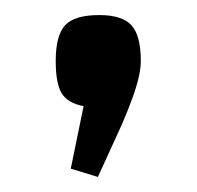

<svg xmlns="http://www.w3.org/2000/svg" viewBox="-20 -136 261 255"><path d="M110 99 74 88 91 5Q70 1 62 -12Q54 -25 54 -55Q54 -89 66.5 -102.5Q79 -116 112 -116Q142 -116 154.5 -102.5Q167 -89 167 -55Q167 -46 164.5 -34.5Q162 -23 156.5 -7.5Q151 8 142 29Z"/></svg>

Font: Changa Light
Style: Regular
Weight: 300
Designer: Eduardo Rodriguez Tunni
Foundry: Eduardo Rodriguez Tunni
Version: Version 3.002; ttfautohint (v1.8.2)